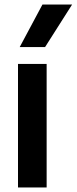

<svg xmlns="http://www.w3.org/2000/svg" viewBox="-20 -828 338 848"><path d="M59.5 0V-545.5H186V0ZM67 -620 167.5 -808H298.5L179 -620Z"/></svg>

Font: Encode Sans SemiCondensed SemiCondensed SemiBold
Style: Regular
Weight: 600
Width: 4
Designer: Multiple Designers
Foundry: Impallari Type
Version: Version 3.000; ttfautohint (v1.8.3) -l 8 -r 50 -G 200 -x 14 